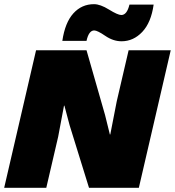

<svg xmlns="http://www.w3.org/2000/svg" viewBox="-28 -901 839 921"><path d="M709 -879Q697 -793 654.5 -748Q612 -703 555 -703Q515 -703 477 -729Q439 -755 424 -755Q398 -755 387 -705H271Q284 -793 324 -837Q364 -881 423 -881Q453 -881 495 -855Q537 -829 554 -829Q581 -829 593 -879ZM-8 0 145 -660H387L476 -349L499 -256H501L532 -415L589 -660H791L638 0H399L306 -300L281 -394H279L251 -245L194 0Z"/></svg>

Font: Elaine Sans Black
Style: Italic
Weight: 900
Italic angle: -13°
Designer: Wei Huang
Foundry: Wei Huang
Version: Version 2.001;December 24, 2019;FontCreator 12.0.0.2547 64-b